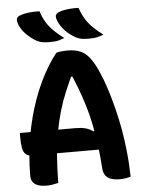

<svg xmlns="http://www.w3.org/2000/svg" viewBox="-62 -983 773 1041"><g transform="rotate(-5 325.0 -462.5)"><path d="M193 -935Q203 -903 219 -876Q235 -849 259 -825.5Q283 -802 314 -779Q299 -773 286.5 -769.5Q274 -766 261 -765Q248 -764 233 -764Q211 -764 195.5 -766.5Q180 -769 164 -777Q148 -786 134 -797Q120 -808 108 -820Q96 -832 86.5 -846Q77 -860 71 -876Q65 -892 67 -903Q69 -914 81 -920Q95 -926 112 -929.5Q129 -933 149.5 -934.5Q170 -936 193 -935ZM405 -935Q416 -903 432 -876Q448 -849 472 -825.5Q496 -802 527 -779Q512 -773 499 -769.5Q486 -766 473.5 -765Q461 -764 446 -764Q423 -764 408 -766.5Q393 -769 377 -777Q361 -786 346.5 -797Q332 -808 320.5 -820Q309 -832 299.5 -846Q290 -860 284 -876Q277 -892 279 -903Q281 -914 294 -920Q307 -926 324 -929.5Q341 -933 361.5 -934.5Q382 -936 405 -935ZM29 -287H332Q363 -287 386 -281Q409 -275 427 -261L463 -274V-218V-160H83Q61 -160 49 -172Q37 -184 33 -207.5Q29 -231 29 -264ZM213 1Q197 5 180.5 7.5Q164 10 148 10Q124 10 105 4Q86 -2 75.5 -15.5Q65 -29 65 -51Q65 -106 70 -160Q75 -214 84 -266.5Q93 -319 106 -368Q119 -417 135.5 -463Q152 -509 172 -551.5Q192 -594 215 -632Q238 -670 264 -703Q277 -707 292 -708.5Q307 -710 327 -710Q366 -710 394.5 -698Q423 -686 446.5 -655.5Q470 -625 493 -570Q511 -529 526.5 -480Q542 -431 556 -376Q570 -321 581 -261Q592 -201 598 -140Q602 -105 604 -69.5Q606 -34 607 1Q595 5 579.5 7.5Q564 10 548 10Q519 10 499.5 3Q480 -4 470 -18Q460 -32 458 -52Q453 -127 444.5 -189Q436 -251 424.5 -305.5Q413 -360 398 -408.5Q383 -457 365.5 -503Q348 -549 327 -596L368 -567H302L346 -596Q320 -541 298.5 -490Q277 -439 262 -387Q247 -335 236 -277Q225 -219 219.5 -151Q214 -83 213 1Z"/></g></svg>

Font: Recursive Casual
Style: Bold
Weight: 700
Version: Version 1.085